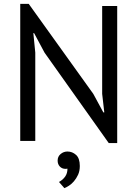

<svg xmlns="http://www.w3.org/2000/svg" viewBox="-20 -731 713 996"><path d="M211 -458 157 -559H153L163 -458V0H85V-711H129L464 -244L516 -148H521L510 -244V-700H588V11H544ZM279 102Q279 81 294.5 68Q310 55 330 55Q355 55 374.5 72.5Q394 90 394 130Q394 156 385 175.5Q376 195 363.5 209.5Q351 224 337.5 232.5Q324 241 314 245L286 213Q306 202 318 185Q330 168 330 144Q326 145 320 145Q302 145 290.5 133Q279 121 279 102Z"/></svg>

Font: PTSans
Style: Regular
Weight: 400
Designer: A.Korolkova, O.Umpeleva, V.Yefimov
Foundry: ParaType Ltd
Version: Version 2.003W OFL